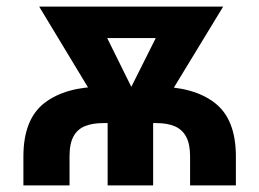

<svg xmlns="http://www.w3.org/2000/svg" viewBox="-20 -561 785 581"><path d="M50.8 0V-87.4Q50.8 -200.2 114.7 -249.5Q178.7 -298.8 292 -298.8H453.6Q566.4 -298.8 630.1 -249.5Q693.8 -200.2 693.8 -87.4V0H555.2V-87.9Q555.2 -124.5 543.7 -146.5Q532.2 -168.5 509.8 -178.5Q487.3 -188.5 453.6 -188.5H292Q260.7 -188.5 238 -179.7Q215.3 -170.9 202.9 -149.2Q190.4 -127.4 190.4 -87.9V0ZM305.7 0V-250H443.4V0ZM308.6 -193.4 98.6 -541H257.3L405.8 -240.7L391.1 -193.4ZM362.3 -193.4 350.1 -243.7 499 -541H655.3L443.8 -193.4ZM192.9 -445.8V-541H577.1V-445.8Z"/></svg>

Font: Inter 17pt
Style: Bold
Weight: 700
Version: Version 4.001;git-66647c0bb